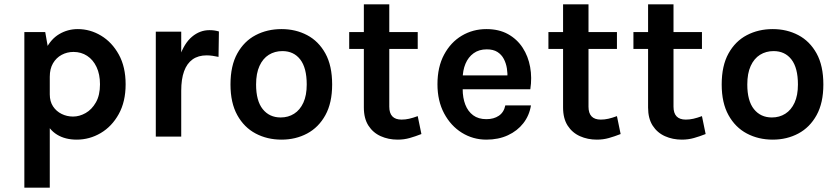

<svg xmlns="http://www.w3.org/2000/svg" viewBox="-20 -634 3888 891"><path d="M336 14Q282.6 14 244.9 -9.1Q207.3 -32.1 187.6 -78.7Q168 -125.3 168 -196H211Q211 -163.4 226 -140.5Q241.1 -117.5 265.9 -105.3Q290.6 -93.1 319 -93.1Q348.7 -93.1 377.4 -109.4Q406.1 -125.6 425 -158.8Q444 -192 444 -242.9Q444 -289.4 428 -323.1Q412.1 -356.8 384.3 -374.9Q356.6 -393 321 -393Q291.1 -393 266 -379.4Q240.9 -365.8 225.9 -340.2Q211 -314.5 211 -278H168Q168 -354.6 191.6 -403.4Q215.2 -452.2 254.7 -475.6Q294.2 -499 341 -499Q398.4 -499 449.1 -468.5Q499.8 -438 531.4 -380.8Q563 -323.6 563 -242.9Q563 -162 531 -104.5Q499.1 -47 447.3 -16.5Q395.5 14 336 14ZM93 237V-485.1H189.9L211 -365V237Z M703 0V-487H821V0ZM792.1 -213.1Q792.1 -308.7 813.5 -371Q834.9 -433.4 871.2 -463.7Q907.5 -494.1 952.1 -494.1Q964.2 -494.1 974.9 -492.6Q985.6 -491 995.9 -488L994.1 -370Q980.8 -373.1 966 -375.1Q951.2 -377.1 939 -377.1Q900.1 -377.1 873.7 -358.4Q847.4 -339.6 834.2 -303.2Q821 -266.7 821 -213.1Z M1286.5 14Q1220 14 1166.4 -14.4Q1112.7 -42.8 1081.2 -99.7Q1049.6 -156.5 1049.6 -241.9Q1049.6 -329.1 1081.2 -385.9Q1112.7 -442.8 1166.4 -470.9Q1220 -499 1286.5 -499Q1352 -499 1405.3 -470.9Q1458.6 -442.8 1490 -385.9Q1521.4 -329.1 1521.4 -241.9Q1521.4 -156.5 1490 -99.7Q1458.6 -42.8 1405.3 -14.4Q1352 14 1286.5 14ZM1282.5 -88.9Q1317.6 -88.9 1344.8 -106.2Q1372.1 -123.4 1387.8 -157.5Q1403.4 -191.5 1403.4 -241.9Q1403.4 -319.1 1373.3 -358Q1343.1 -396.9 1290.5 -396.9Q1255.2 -396.9 1227.5 -379.7Q1199.9 -362.4 1184.2 -328Q1168.4 -293.6 1168.4 -241.9Q1168.4 -166.2 1199.2 -127.6Q1230.1 -88.9 1282.5 -88.9Z M1825.5 14Q1782.6 14 1746.9 -2Q1711.1 -18 1689.8 -51Q1668.5 -84.1 1668.5 -135V-613.9H1786.5V-138.9Q1786.5 -79 1843.5 -79Q1860.9 -79 1878.4 -82.9Q1896 -86.8 1918.5 -95.1L1935.6 -12Q1907.7 -1 1881.2 6.5Q1854.7 14 1825.5 14ZM1600.5 -406.9V-485.1H1918.5V-406.9Z M2237.1 14Q2175.1 14 2123.5 -17.9Q2072 -49.8 2041 -107.8Q2010.1 -165.7 2010.1 -243.1Q2010.1 -323.1 2040.8 -380.4Q2071.5 -437.8 2123 -468.4Q2174.6 -499 2237.1 -499Q2295.2 -499 2337.4 -475.7Q2379.5 -452.3 2405.4 -412.6Q2431.2 -373 2440.2 -323Q2449.2 -273.1 2441 -219.9H2104.1V-284H2357.6L2334.6 -269Q2336.1 -292.6 2332.3 -316.5Q2328.5 -340.4 2318 -360.5Q2307.4 -380.7 2288.2 -392.9Q2269 -405 2239 -405Q2203 -405 2178 -387Q2153 -369 2140.1 -338.1Q2127.1 -307.2 2127.1 -268V-220.9Q2127.1 -179.9 2139.3 -148.5Q2151.5 -117 2175.8 -99Q2200.1 -81 2237.1 -81Q2271.6 -81 2295 -96.9Q2318.5 -112.9 2325 -144.9H2444Q2436.5 -98.1 2408.7 -62.3Q2380.8 -26.5 2337 -6.3Q2293.2 14 2237.1 14Z M2750 14Q2707.1 14 2671.4 -2Q2635.6 -18 2614.3 -51Q2593 -84.1 2593 -135V-613.9H2711V-138.9Q2711 -79 2768 -79Q2785.4 -79 2802.9 -82.9Q2820.5 -86.8 2843 -95.1L2860.1 -12Q2832.2 -1 2805.7 6.5Q2779.2 14 2750 14ZM2525 -406.9V-485.1H2843V-406.9Z M3144.5 14Q3101.6 14 3065.9 -2Q3030.1 -18 3008.8 -51Q2987.5 -84.1 2987.5 -135V-613.9H3105.5V-138.9Q3105.5 -79 3162.5 -79Q3179.9 -79 3197.4 -82.9Q3215 -86.8 3237.5 -95.1L3254.6 -12Q3226.7 -1 3200.2 6.5Q3173.7 14 3144.5 14ZM2919.5 -406.9V-485.1H3237.5V-406.9Z M3566 14Q3499.5 14 3445.9 -14.4Q3392.2 -42.8 3360.7 -99.7Q3329.1 -156.5 3329.1 -241.9Q3329.1 -329.1 3360.7 -385.9Q3392.2 -442.8 3445.9 -470.9Q3499.5 -499 3566 -499Q3631.5 -499 3684.8 -470.9Q3738.1 -442.8 3769.5 -385.9Q3800.9 -329.1 3800.9 -241.9Q3800.9 -156.5 3769.5 -99.7Q3738.1 -42.8 3684.8 -14.4Q3631.5 14 3566 14ZM3562 -88.9Q3597.1 -88.9 3624.3 -106.2Q3651.6 -123.4 3667.3 -157.5Q3682.9 -191.5 3682.9 -241.9Q3682.9 -319.1 3652.8 -358Q3622.6 -396.9 3570 -396.9Q3534.7 -396.9 3507 -379.7Q3479.4 -362.4 3463.7 -328Q3447.9 -293.6 3447.9 -241.9Q3447.9 -166.2 3478.7 -127.6Q3509.6 -88.9 3562 -88.9Z"/></svg>

Font: Karla
Style: Regular
Weight: 400
Designer: Jonathan Pinhorn
Version: Version 2.004;gftools[0.9.33]